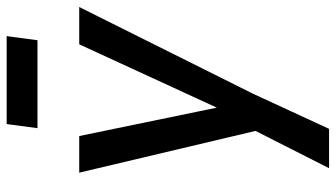

<svg xmlns="http://www.w3.org/2000/svg" viewBox="-230 -552 982 561"><g transform="rotate(-90 260.5 -271.0)"><path d="M424 -652H167L179 -742H436ZM165 200H50L159 -15L37 -530H144L227 -128L412 -530H521L268 -23Z"/></g></svg>

Font: Tanohe Sans Medium
Style: Italic
Weight: 500
Designer: Village Type and Design LLC & Cristiano Sobral
Foundry: Cooper Hewitt Smithsonian Design Museum
Version: Version 1.00;September 29, 2021;FontCreator 13.0.0.2655 64-b